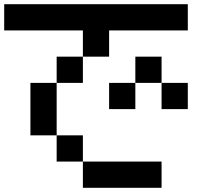

<svg xmlns="http://www.w3.org/2000/svg" viewBox="-20 -895 1040 915"><path d="M0 -750V-875H875V-750H500V-625H375V-750ZM250 -250H125V-500H250ZM250 -125V-250H375V-125ZM250 -500V-625H375V-500ZM500 -375V-500H625V-375ZM750 -125V0H375V-125ZM750 -625V-500H625V-625ZM750 -500H875V-375H750Z"/></svg>

Font: Galmuri7 Regular
Style: Regular
Weight: 400
Designer: Lee Minseo (quiple)
Version: Version 2.399;hotconv 1.1.1;makeotfexe 2.6.0 DEVELOPMENT